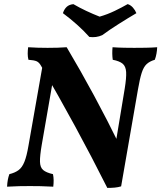

<svg xmlns="http://www.w3.org/2000/svg" viewBox="-20 -910 789 939"><path d="M25.8 -58.3Q52.9 -64.9 70.4 -77.7Q88 -90.4 99.2 -118.2Q110.5 -145.9 119 -196L192.3 -612.6L254.8 -608.4L184 -200.8Q175 -148.3 175.5 -119.8Q176 -91.4 191 -78.6Q206 -65.8 239.1 -58.3Q242.1 -44.1 242.3 -28.9Q242.5 -13.7 240.5 3Q208.4 1 178.2 0.5Q147.9 0 126.3 0Q100.7 0 73.9 0.5Q47.1 1 14.6 3Q16.1 -32 25.8 -58.3ZM117.6 -679Q140.9 -677.5 165.1 -676.7Q189.3 -676 212.5 -676Q236.7 -676 261.5 -676.7Q286.3 -677.5 306.1 -679Q374.3 -564.3 440.2 -442.2Q506.1 -320 564.7 -200.2L504.8 9Q427.8 -144.3 347.5 -291.9Q267.2 -439.6 181.2 -587.3Q171.7 -604.7 159.5 -610.2Q147.2 -615.7 119 -617.7Q115.5 -631.9 115.5 -647.1Q115.5 -662.3 117.6 -679ZM530.4 -679Q558.7 -677 587.1 -676.5Q615.5 -676 636.1 -676Q662.2 -676 692.6 -676.5Q723 -677 748.7 -679Q748.2 -664.3 745.2 -647.3Q742.1 -630.3 737.1 -617.7Q711.9 -610.2 697.1 -596.4Q682.3 -582.7 673.1 -554Q663.8 -525.3 654.8 -472.8L572.4 1.4Q557.6 6 541.1 7.5Q524.7 9 504.8 9L537.9 -162.4L590.1 -477.6Q598.6 -530.1 596.9 -557.8Q595.1 -585.6 579.9 -598.4Q564.6 -611.2 531.4 -617.7Q529.4 -631.9 529.1 -647.6Q528.9 -663.3 530.4 -679ZM417 -729.3Q389.3 -760.4 356 -790Q322.7 -819.6 287.7 -845.6Q293.9 -864.9 306 -876.3Q318 -887.7 339 -889.7Q367.8 -872.8 401.5 -856.9Q435.2 -841.1 467.3 -828.6Q505.1 -839.4 541 -856.7Q576.8 -874 604.4 -889.9Q619.1 -885.4 630.3 -872.6Q641.4 -859.9 647 -845.6Q605.3 -821.1 560.8 -792.9Q516.2 -764.8 479.8 -738Q450.9 -724.8 417 -729.3Z"/></svg>

Font: Vollkorn
Style: Italic
Weight: 400
Italic angle: -11°
Designer: Friedrich Althausen
Foundry: Friedrich Althausen
Version: Version 5.001